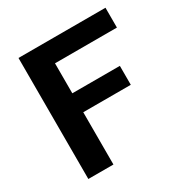

<svg xmlns="http://www.w3.org/2000/svg" viewBox="-160 -819 912 948"><g transform="rotate(-30 296.0 -345.0)"><path d="M74 -690H570V-577H217V-406H488V-298H217V0H74Z"/></g></svg>

Font: Mozilla Text BETA
Style: Bold
Weight: 700
Designer: Studio DRAMA
Foundry: Studio DRAMA
Version: Version 0.100